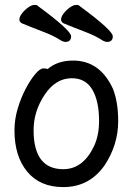

<svg xmlns="http://www.w3.org/2000/svg" viewBox="-20 -739 540 783"><path d="M238 24Q143 24 91 -39Q39 -102 39 -207Q39 -252 52 -295.5Q65 -339 84 -375.5Q103 -412 123 -436Q143 -460 157 -460Q172 -460 174 -457Q214 -492 278 -492Q388 -492 441 -376Q462 -322 462 -245Q462 -148 406 -64Q344 24 238 24ZM238 -49Q319 -49 364 -144Q384 -188 384 -245Q384 -327 356.5 -373.5Q329 -420 273 -420Q207 -420 162 -352.5Q117 -285 117 -208Q117 -49 238 -49ZM246 -568Q240 -568 230 -573Q200 -593 157.5 -609Q115 -625 69 -644Q59 -650 59 -659Q59 -670 69 -683.5Q79 -697 94 -708Q109 -719 121 -719Q132 -719 134 -715Q270 -615 270 -591Q270 -568 246 -568ZM416 -568Q410 -568 400 -573Q370 -593 327.5 -609Q285 -625 239 -644Q229 -650 229 -659Q229 -670 239 -683.5Q249 -697 264 -708Q279 -719 291 -719Q302 -719 304 -715Q440 -615 440 -591Q440 -568 416 -568Z"/></svg>

Font: LXGW WenKai Mono TC
Style: Bold
Weight: 700
Designer: LXGW / Fontworks Inc.
Foundry: LXGW / Fontworks Inc.
Version: Version 1.330